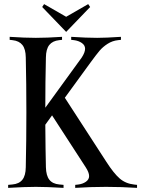

<svg xmlns="http://www.w3.org/2000/svg" viewBox="-20 -911 694 931"><path d="M494.1 -4.9Q419.4 -4.9 344.7 0V-14.6L358.4 -16.1Q380.4 -18.6 396.2 -29.5Q412.1 -40.5 412.1 -57.1Q412.1 -74.7 395.5 -100.1L232.4 -351.6L199.7 -306.2Q200.7 -177.7 202.6 -100.1Q203.6 -59.6 219.2 -39.6Q234.9 -19.5 267.1 -16.6L288.1 -14.6V0Q206.5 -4.9 153.8 -4.9Q101.1 -4.9 19.5 0V-14.6L40.5 -16.6Q72.8 -19.5 88.6 -39.6Q104.5 -59.6 105 -100.1Q107.9 -227.1 107.9 -366.2Q107.9 -505.4 105 -632.3Q104.5 -672.9 88.6 -692.9Q72.8 -712.9 40.5 -716.3L26.9 -717.8V-732.4Q101.6 -727.5 153.8 -727.5Q206.1 -727.5 280.8 -732.4V-717.8L267.1 -716.3Q234.9 -712.9 219 -692.9Q203.1 -672.9 202.6 -632.3Q199.7 -514.2 199.7 -388.7L376.5 -632.3Q392.6 -657.2 392.6 -674.8Q392.6 -691.4 377 -702.4Q361.3 -713.4 338.9 -716.3L325.2 -717.8V-732.4Q399.9 -727.5 451.2 -727.5Q491.7 -727.5 566.4 -732.4V-717.8L552.7 -716.3Q524.9 -713.4 501.7 -698.5Q478.5 -683.6 462.4 -664.6Q446.3 -645.5 417.5 -606L294.4 -437L495.6 -126.5Q531.7 -70.3 560.5 -45.4Q589.4 -20.5 630.9 -16.1L644.5 -14.6V0Q569.8 -4.9 494.1 -4.9ZM300.8 -756.3 184.6 -877 193.8 -891.1 300.8 -829.6 407.7 -891.1 417 -877Z"/></svg>

Font: Flanker
Style: Regular
Weight: 400
Designer: Flanker
Foundry: Flanker
Version: Version 2.027